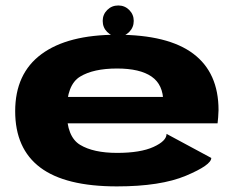

<svg xmlns="http://www.w3.org/2000/svg" viewBox="-20 -675 872 702"><path d="M752.5 -97.5Q752.5 -71.5 659.8 -32.5Q567 6.5 407.5 6.5Q219 6.5 127.2 -62.5Q35.5 -131.5 35.5 -268.5Q35.5 -406 131.5 -477Q227.5 -548 407.5 -548Q594.5 -548 686.8 -478.5Q779 -409 779 -272.5Q778 -243.5 775.5 -224H206V-320.5H587.5L577 -301.5Q577 -365.5 534.2 -395Q491.5 -424.5 408 -424.5Q321.5 -424.5 272.8 -394.8Q224 -365 224 -268.5Q224 -175 272.8 -145.5Q321.5 -116 408 -116Q493.5 -116 541.2 -137.8Q589 -159.5 589 -185.5L752.5 -97.5ZM355.5 -598.5Q355.5 -622 372 -638.5Q388.5 -655 412.5 -655Q436 -655 452.5 -638.5Q469 -622 469 -598.5Q469 -575 452.5 -558.2Q436 -541.5 412.5 -541.5Q388.5 -541.5 372 -558Q355.5 -574.5 355.5 -598.5Z"/></svg>

Font: Anybody Wide
Style: Bold
Weight: 700
Width: 7
Designer: Tyler Finck
Foundry: Etcetera Type Company
Version: Version 1.000; ttfautohint (v1.8)